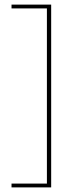

<svg xmlns="http://www.w3.org/2000/svg" viewBox="-20 -695 335 833"><path d="M202 118H30V101.5H183.5V-658.5H30V-675H202Z"/></svg>

Font: Anek Tamil Medium Thin
Style: Regular
Weight: 250
Version: Version 1.003